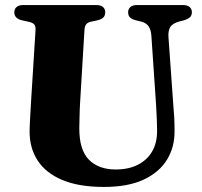

<svg xmlns="http://www.w3.org/2000/svg" viewBox="-20 -720 798 759"><path d="M597 -305 578.5 -577.5Q577 -602.5 567.2 -616.2Q557.5 -630 537 -635L518 -639.5Q500.5 -644 493.5 -651.5Q486.5 -659 486.5 -671.5Q486.5 -684.5 495.5 -692.2Q504.5 -700 521 -700H704Q720.5 -700 729.5 -692.2Q738.5 -684.5 738.5 -671.5Q738.5 -659 730.8 -651.8Q723 -644.5 706.5 -639.5L688.5 -635Q661.5 -627.5 652.8 -612.5Q644 -597.5 646 -573L665 -306.5Q667.5 -280.5 668.8 -255.5Q670 -230.5 670 -203Q671 -140 640.8 -89.8Q610.5 -39.5 548.5 -10.2Q486.5 19 390.5 19Q292.5 19 227 -8.2Q161.5 -35.5 129 -85.2Q96.5 -135 97 -202Q97 -212.5 97.8 -228Q98.5 -243.5 99.8 -266.5Q101 -289.5 103 -322L120.5 -602Q121.5 -616.5 115 -623.8Q108.5 -631 90.5 -634.5L68 -639.5Q36.5 -646.5 36.5 -671.5Q36.5 -684.5 45.5 -692.2Q54.5 -700 71 -700H361.5Q378.5 -700 387.2 -692.2Q396 -684.5 396 -671.5Q396 -659 388.8 -651.2Q381.5 -643.5 364.5 -639.5L341 -634.5Q327.5 -632 321.2 -624.5Q315 -617 314 -603L297 -321Q295 -288 294.5 -261Q294 -234 293.5 -214Q293 -128 331.2 -89Q369.5 -50 437.5 -50Q488.5 -50 525.2 -68.8Q562 -87.5 581.8 -122Q601.5 -156.5 601 -204.5Q600.5 -240 599.2 -262.5Q598 -285 597 -305Z"/></svg>

Font: Fraunces
Style: Bold
Weight: 700
Version: Version 1.000;[b76b70a41]